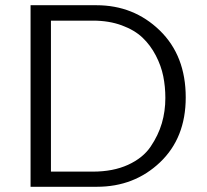

<svg xmlns="http://www.w3.org/2000/svg" viewBox="-20 -715 791 735"><path d="M97 0V-695H349Q492 -695 591.5 -598.5Q691 -502 691 -342Q691 -187 592.5 -93.5Q494 0 351 0ZM175 -58H335Q413 -58 470 -84Q527 -110 556.5 -153.5Q586 -197 599.5 -243Q613 -289 613 -340Q613 -383 605 -423Q597 -463 576.5 -502.5Q556 -542 525.5 -571Q495 -600 446 -618Q397 -636 336 -636H175Z"/></svg>

Font: Coval
Style: ExtraLight
Weight: 250
Foundry: Context Ltd
Version: Version 001.000